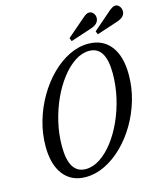

<svg xmlns="http://www.w3.org/2000/svg" viewBox="-137 -1058 1013 1172"><g transform="rotate(-15 369.5 -471.5)"><path d="M259.5 10.5Q169.5 10.5 119.5 -53.8Q69.5 -118 69.5 -233Q69.5 -314 92.2 -392.2Q115 -470.5 155 -539Q195 -607.5 247.5 -660Q300 -712.5 359.8 -742.2Q419.5 -772 481.5 -772Q572.5 -772 623 -707.8Q673.5 -643.5 673.5 -525.5Q673.5 -444.5 650.8 -366.5Q628 -288.5 588 -220.5Q548 -152.5 495.2 -100.5Q442.5 -48.5 382.2 -19Q322 10.5 259.5 10.5ZM272 -36.5Q317.5 -36.5 362.2 -65.8Q407 -95 446.5 -146.2Q486 -197.5 516.2 -264Q546.5 -330.5 563.8 -406.2Q581 -482 581 -559Q581 -728.5 476.5 -728.5Q431 -728.5 386.2 -699.2Q341.5 -670 301.8 -618.8Q262 -567.5 231.5 -501Q201 -434.5 183.5 -359.5Q166 -284.5 166 -208Q166 -36.5 272 -36.5ZM389.5 -813.5 382 -834.5 502 -938Q510.5 -945 519.2 -949.8Q528 -954.5 537.5 -954.5Q552 -954.5 563 -941.8Q574 -929 574 -911.5Q574 -894.5 562 -880Q550 -865.5 516.5 -855ZM555 -812.5 546.5 -833 667 -937.5Q676 -944.5 684.8 -949.2Q693.5 -954 703 -954Q717.5 -954 728.2 -940.8Q739 -927.5 739 -908.5Q739 -892 726.8 -878.2Q714.5 -864.5 681.5 -854Z"/></g></svg>

Font: Libre Caslon Condensed
Style: Italic
Weight: 400
Italic angle: -22.583°
Designer: Pablo Impallari, Rodrigo Fuenzalida, Katja Schimmel, Ertekin Erdin
Foundry: Pablo Impallari, Rodrigo Fuenzalida
Version: Version 2.000;gftools[0.9.33]